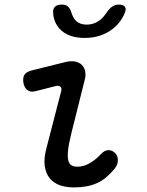

<svg xmlns="http://www.w3.org/2000/svg" viewBox="-20 -805 640 835"><path d="M133 -408Q113 -403 99.5 -413Q86 -423 82 -444Q78 -467 86.5 -480Q95 -493 119 -499L264 -535Q288 -541 306 -537.5Q324 -534 335 -523.5Q346 -513 350 -496.5Q354 -480 349 -460L290 -224Q279 -179 276 -151Q273 -123 277 -107.5Q281 -92 291 -86Q301 -80 316 -80Q344 -80 370.5 -95.5Q397 -111 418 -134Q435 -152 451 -152Q467 -152 479 -141Q492 -130 492.5 -109.5Q493 -89 479 -72Q461 -50 442 -34Q423 -18 401.5 -8.5Q380 1 355.5 5.5Q331 10 301 10Q267 10 240 0.5Q213 -9 196 -30Q179 -51 174.5 -83.5Q170 -116 182 -161L246 -408Q250 -422 242.5 -428Q235 -434 223 -431ZM211 -750Q210 -767 219.5 -776Q229 -785 248 -785Q259 -785 266.5 -782Q274 -779 278 -774Q286 -765 289.5 -753Q293 -741 299 -730Q316 -698 357 -698Q398 -698 428 -730Q437 -740 444.5 -751.5Q452 -763 462 -772Q470 -778 477.5 -781.5Q485 -785 497 -785Q516 -785 523 -776Q530 -767 523 -750Q507 -709 471 -680Q420 -640 348 -640Q276 -640 239 -680Q213 -709 211 -750Z"/></svg>

Font: Maple Mono
Style: Italic
Weight: 400
Italic angle: -10°
Monospace: yes
Designer: subframe7536
Version: Version 7.300